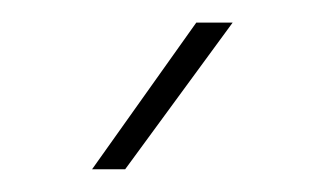

<svg xmlns="http://www.w3.org/2000/svg" viewBox="-20 -770 290 170"><path d="M61.5 -620.1 153.8 -750H186L90.8 -620.1Z"/></svg>

Font: Vazirmatn RD UI Thin
Style: Regular
Weight: 100
Designer: Saber Rastikerdar
Foundry: Saber Rastikerdar
Version: Version 33.003